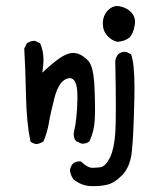

<svg xmlns="http://www.w3.org/2000/svg" viewBox="-20 -513 540 649"><path d="M296.4 116.2Q319.8 116.2 340.3 111.8Q366.2 106.4 393.1 78.9Q419.9 51.3 425.5 0.5Q431.2 -50.3 434.1 -175.8Q434.6 -195.8 434.6 -213.4Q434.6 -301.3 422.9 -329.6L407.2 -337.4Q405.3 -337.9 403.3 -337.9Q388.7 -337.9 379.4 -329.6Q371.6 -320.3 369.6 -307.1Q371.6 -210.9 371.6 -149.7Q371.6 -88.4 369.6 -62Q365.7 -9.8 352.1 19Q343.8 35.2 335.9 43Q328.1 50.8 319.8 52.2Q306.2 54.2 292 54.2Q275.9 54.2 253.4 32.7Q252 32.2 250.5 32.2Q235.4 32.2 226.1 40.5Q218.3 49.8 216.3 62.5Q218.3 79.1 228 92.8Q251.5 112.3 280.8 115.7Q289.1 116.2 296.4 116.2ZM215.3 -249Q226.6 -249 233.4 -237.3Q241.7 -222.7 241.7 -186Q241.7 -181.2 241.7 -176.3Q239.7 -104 230 -67.9Q229 -63.5 229 -59.6Q229 -45.9 236.8 -36.1L254.9 -27.8Q256.8 -27.3 261 -27.3Q265.1 -27.3 271 -29.1Q276.9 -30.8 282.2 -35.2Q298.3 -68.4 300.3 -108.9Q301.3 -125.5 301.3 -139.2Q301.3 -179.2 299.3 -219.2Q296.4 -289.1 277.8 -308.1Q252.4 -334 227.5 -334Q214.4 -334 200.2 -327.1Q177.7 -316.9 137.7 -280.8L123 -267.6L125.5 -287.1Q127 -298.8 127 -309.6Q127 -341.3 115.7 -366.7L99.6 -374.5Q98.1 -375 96.2 -375Q81.5 -375 70.3 -365.7L62 -349.1Q65.9 -283.2 67.9 -189.5Q69.8 -97.7 83 -34.2Q91.8 -27.8 103.5 -25.9Q115.7 -27.8 127 -35.2Q139.6 -64.5 145.3 -97.9Q150.9 -131.3 164.6 -184.1Q179.7 -240.2 209 -248Q212.4 -249 215.3 -249ZM436.5 -439Q436.5 -458.5 422.6 -472.4Q408.7 -486.3 386.7 -491.2Q381.3 -492.7 376.5 -492.7Q359.4 -492.7 345.7 -479Q327.6 -460.9 327.6 -433.6Q327.6 -409.2 342.3 -392.6Q357.9 -375.5 376.5 -371.6Q400.9 -373.5 415 -384.3L418.5 -387.2Q429.7 -398.4 434.6 -423.8Q436.5 -431.6 436.5 -439Z"/></svg>

Font: Bakudai
Style: ExtraLight
Weight: 200
Version: Version 1.48